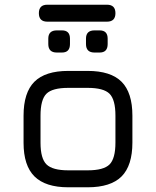

<svg xmlns="http://www.w3.org/2000/svg" viewBox="-20 -795 662 815"><path d="M181 -703Q145 -703 145 -739Q145 -775 181 -775H434Q470 -775 470 -739Q470 -703 434 -703ZM221 -572Q185 -572 185 -608V-631Q185 -666 221 -666H243Q277 -666 277 -631V-608Q277 -572 243 -572ZM381 -572Q345 -572 345 -608V-631Q345 -666 381 -666H403Q437 -666 437 -631V-608Q437 -572 403 -572ZM270 0Q173 0 126.5 -46Q80 -92 80 -189V-304Q80 -402 126 -448Q172 -494 270 -494H352Q450 -494 496 -448Q542 -402 542 -304V-190Q542 -92 496 -46Q450 0 352 0ZM152 -189Q152 -122 177.5 -97Q203 -72 270 -72H352Q420 -72 445 -97Q470 -122 470 -190V-304Q470 -372 445 -397Q420 -422 352 -422H270Q202 -422 177 -397Q152 -372 152 -304Z"/></svg>

Font: Jura SemiBold
Style: Regular
Weight: 600
Designer: Daniel Johnson, Alexei Vanyashin
Foundry: Daniel Johnson
Version: Version 5.103